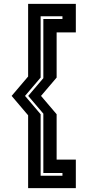

<svg xmlns="http://www.w3.org/2000/svg" viewBox="-20 -770 451 990"><path d="M189.5 -181V136H302V122H203.5V-184L125.5 -275.5L203.5 -367V-672H302V-686H189.5V-370L109 -275.5ZM272 -181V53H371V200H125V-175.5L40 -275.5L125 -375.5V-750H371V-603H272V-370L191.5 -275.5Z"/></svg>

Font: Tourney Thin
Style: Regular
Weight: 100
Designer: Tyler Finck
Foundry: Etcetera Type Co
Version: Version 1.015